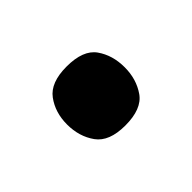

<svg xmlns="http://www.w3.org/2000/svg" viewBox="-42 -261 378 378"><g transform="rotate(45 147.0 -72.0)"><path d="M146.5 8Q113 8 89 -9.7Q65 -27.3 65 -72.1Q65 -118 89.1 -135Q113.2 -152 147 -152Q180 -152 204.5 -134.9Q229 -117.8 229 -71.8Q229 -27 204.5 -9.5Q180 8 146.5 8Z"/></g></svg>

Font: Noto Serif Armenian
Style: Regular
Weight: 400
Designer: Monotype Design Team
Foundry: Monotype Imaging Inc.
Version: Version 2.007